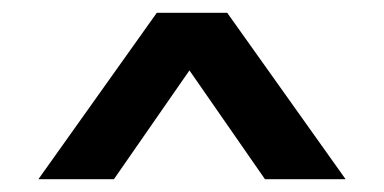

<svg xmlns="http://www.w3.org/2000/svg" viewBox="-20 -720 600 300"><path d="M225 -700H335L520 -440H394L276 -610L158 -440H40Z"/></svg>

Font: .
Style: 
Weight: 500
Designer: A.Korolkova, Vitaly Kuzmin
Foundry: ParaType Ltd
Version: Version 1.000; Glyphs 3.2, build 3192.0